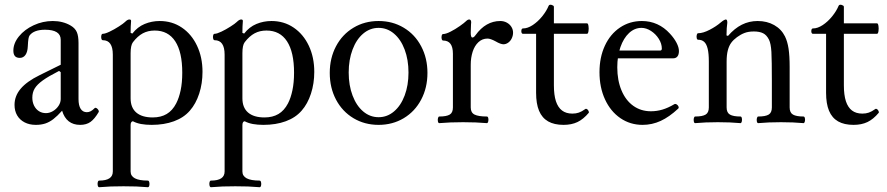

<svg xmlns="http://www.w3.org/2000/svg" viewBox="-20 -513 3723 806"><path d="M41 -72.8Q41 -109.9 66.7 -140.4Q92.3 -170.9 146 -197.3L234.9 -241.2V-346.2Q234.9 -367.2 218.3 -377.7Q201.7 -388.2 168.9 -388.2Q146 -388.2 129.4 -382.1Q112.8 -376 104 -363.8Q101.1 -359.9 99.4 -349.9Q97.7 -339.8 96.7 -318.4Q95.7 -294.9 86.9 -282.5Q78.1 -270 63 -270Q49.3 -270 42.7 -277.6Q36.1 -285.2 36.1 -300.3Q36.1 -331.5 59.6 -360.4Q83 -389.2 121.3 -407Q159.7 -424.8 201.7 -424.8Q222.7 -424.8 241.9 -419.9Q261.2 -415 277.3 -405.3Q295.4 -394.5 302.5 -378.2Q309.6 -361.8 309.6 -332.5V-97.2Q309.6 -70.3 318.6 -56.2Q327.6 -42 344.7 -42Q353 -42 360.8 -46.1Q368.7 -50.3 377.4 -59.1Q380.4 -62 385.3 -59.1Q390.1 -56.2 393.1 -51Q396 -45.9 394.5 -43Q377 -13.2 359.6 -1Q342.3 11.2 316.4 11.2Q287.6 11.2 268.6 -3.7Q249.5 -18.6 240.7 -48.3Q220.7 -25.9 203.9 -12.9Q187 0 169.7 5.6Q152.3 11.2 130.4 11.2Q103.5 11.2 83.3 0.7Q63 -9.8 52 -28.6Q41 -47.4 41 -72.8ZM234.9 -97.2V-210L228 -215.3Q183.1 -192.4 159.4 -175.3Q135.7 -158.2 125.7 -141.6Q115.7 -125 115.7 -103Q115.7 -84.5 123 -69.6Q130.4 -54.7 143.3 -46.4Q156.2 -38.1 172.9 -38.1Q188 -38.1 202.4 -46.6Q216.8 -55.2 225.8 -68.8Q234.9 -82.5 234.9 -97.2Z M411.6 -344.2Q407.2 -344.2 405.5 -351.1Q403.8 -357.9 405.5 -364.5Q407.2 -371.1 411.6 -371.1Q421.4 -371.1 440.7 -380.4Q460 -389.6 479 -401.9Q498 -414.1 504.9 -420.9Q510.3 -426.3 514.6 -428.7Q519 -431.2 522.9 -431.2Q526.9 -431.2 528.6 -429.7Q530.3 -428.2 530.3 -424.8Q528.3 -402.8 528.3 -375L535.6 -372.1Q557.1 -399.9 587.2 -412.4Q617.2 -424.8 650.4 -424.8Q702.6 -424.8 743.4 -397.2Q784.2 -369.6 807.1 -321Q830.1 -272.5 830.1 -211.4Q830.1 -162.6 816.2 -119.9Q802.2 -77.1 776.9 -48.3Q751.5 -19 710.2 -3.9Q668.9 11.2 616.7 11.2Q591.8 11.2 572.3 7.6Q552.7 3.9 538.1 -3.9Q533.7 -3.9 531 0.2Q528.3 4.4 528.3 12.2V203.1L453.6 204.1V-283.7Q453.6 -344.2 411.6 -344.2ZM396.5 245.1Q453.6 245.1 453.6 207V170.9H528.3V207Q528.3 226.1 546.4 235.6Q564.5 245.1 600.6 245.1Q605 245.1 606.7 252.2Q608.4 259.3 606.7 266.1Q605 272.9 600.6 272.9Q570.8 270.5 551.8 269.8Q532.7 269 498.5 269Q464.4 269 445.3 269.8Q426.3 270.5 396.5 272.9Q392.1 272.9 390.4 265.9Q388.7 258.8 390.4 252Q392.1 245.1 396.5 245.1ZM719.7 -79.1Q731.4 -101.6 738.3 -133.8Q745.1 -166 745.1 -208Q745.1 -294.4 715.6 -339.6Q686 -384.8 629.4 -384.8Q601.1 -384.8 579.3 -373Q557.6 -361.3 538.1 -335.9Q533.2 -329.6 530.8 -318.1Q528.3 -306.6 528.3 -290V-100.1Q528.3 -61 552.2 -40.5Q576.2 -20 621.1 -20Q655.3 -20 679.7 -34.4Q704.1 -48.8 719.7 -79.1Z M880.9 -344.2Q876.5 -344.2 874.8 -351.1Q873 -357.9 874.8 -364.5Q876.5 -371.1 880.9 -371.1Q890.6 -371.1 909.9 -380.4Q929.2 -389.6 948.2 -401.9Q967.3 -414.1 974.1 -420.9Q979.5 -426.3 983.9 -428.7Q988.3 -431.2 992.2 -431.2Q996.1 -431.2 997.8 -429.7Q999.5 -428.2 999.5 -424.8Q997.6 -402.8 997.6 -375L1004.9 -372.1Q1026.4 -399.9 1056.4 -412.4Q1086.4 -424.8 1119.6 -424.8Q1171.9 -424.8 1212.6 -397.2Q1253.4 -369.6 1276.4 -321Q1299.3 -272.5 1299.3 -211.4Q1299.3 -162.6 1285.4 -119.9Q1271.5 -77.1 1246.1 -48.3Q1220.7 -19 1179.4 -3.9Q1138.2 11.2 1085.9 11.2Q1061 11.2 1041.5 7.6Q1022 3.9 1007.3 -3.9Q1002.9 -3.9 1000.2 0.2Q997.6 4.4 997.6 12.2V203.1L922.9 204.1V-283.7Q922.9 -344.2 880.9 -344.2ZM865.7 245.1Q922.9 245.1 922.9 207V170.9H997.6V207Q997.6 226.1 1015.6 235.6Q1033.7 245.1 1069.8 245.1Q1074.2 245.1 1075.9 252.2Q1077.6 259.3 1075.9 266.1Q1074.2 272.9 1069.8 272.9Q1040 270.5 1021 269.8Q1002 269 967.8 269Q933.6 269 914.6 269.8Q895.5 270.5 865.7 272.9Q861.3 272.9 859.6 265.9Q857.9 258.8 859.6 252Q861.3 245.1 865.7 245.1ZM1189 -79.1Q1200.7 -101.6 1207.5 -133.8Q1214.4 -166 1214.4 -208Q1214.4 -294.4 1184.8 -339.6Q1155.3 -384.8 1098.6 -384.8Q1070.3 -384.8 1048.6 -373Q1026.9 -361.3 1007.3 -335.9Q1002.4 -329.6 1000 -318.1Q997.6 -306.6 997.6 -290V-100.1Q997.6 -61 1021.5 -40.5Q1045.4 -20 1090.3 -20Q1124.5 -20 1148.9 -34.4Q1173.3 -48.8 1189 -79.1Z M1364.3 -207Q1364.3 -269 1390.6 -318.8Q1417 -368.7 1463.9 -396.7Q1510.7 -424.8 1569.3 -424.8Q1627.9 -424.8 1674.8 -396.7Q1721.7 -368.7 1748 -318.8Q1774.4 -269 1774.4 -207Q1774.4 -144.5 1748 -94.7Q1721.7 -44.9 1674.8 -16.8Q1627.9 11.2 1569.3 11.2Q1510.7 11.2 1463.9 -16.8Q1417 -44.9 1390.6 -94.7Q1364.3 -144.5 1364.3 -207ZM1694.8 -208.5Q1694.8 -262.2 1678.7 -304.9Q1662.6 -347.7 1634 -371.8Q1605.5 -396 1569.3 -396Q1533.2 -396 1504.6 -371.8Q1476.1 -347.7 1460 -304.9Q1443.8 -262.2 1443.8 -208.5Q1443.8 -154.8 1460 -112.1Q1476.1 -69.3 1504.6 -45.2Q1533.2 -21 1569.3 -21Q1605.5 -21 1634 -45.2Q1662.6 -69.3 1678.7 -112.1Q1694.8 -154.8 1694.8 -208.5Z M1840.3 -342.8Q1835.9 -342.8 1834.2 -349.6Q1832.5 -356.4 1834.2 -363.3Q1835.9 -370.1 1840.3 -370.1Q1851.6 -370.1 1871.3 -380.1Q1891.1 -390.1 1910.2 -403.6Q1929.2 -417 1936.5 -424.3Q1943.4 -431.2 1949.7 -431.2Q1953.6 -431.2 1955.8 -428.2Q1958 -425.3 1958 -418.9Q1957.5 -415 1957.3 -410.9Q1957 -406.7 1957 -402.8Q1956.1 -393.1 1956.1 -375.5Q1956.1 -365.7 1957.8 -360.6Q1959.5 -355.5 1962.9 -355.5Q1966.3 -355.5 1969.5 -357.9Q1972.7 -360.4 1976.1 -365.2Q1997.6 -395 2023.7 -409.9Q2049.8 -424.8 2080.1 -424.8Q2095.2 -424.8 2107.7 -418Q2120.1 -411.1 2127 -399.9Q2133.8 -388.7 2133.8 -376Q2133.8 -363.8 2128.4 -352.3Q2123 -340.8 2113.5 -334Q2104 -327.1 2093.3 -327.1Q2087.9 -327.1 2079.6 -330.1Q2071.3 -333 2060.5 -339.4Q2049.8 -345.2 2041.3 -348.1Q2032.7 -351.1 2026.9 -351.1Q2004.4 -351.1 1988.3 -335.9Q1972.2 -320.8 1964.1 -295.7Q1956.1 -270.5 1956.1 -241.2V-76.7H1881.3V-287.6Q1881.3 -342.8 1840.3 -342.8ZM1824.2 -23.9Q1854.5 -23.9 1867.9 -32Q1881.3 -40 1881.3 -62V-98.1H1956.1V-62Q1956.1 -40 1972.2 -32Q1988.3 -23.9 2023.9 -23.9Q2028.3 -23.9 2029.8 -16.8Q2031.2 -9.8 2029.5 -2.9Q2027.8 3.9 2023.9 3.9Q1979 0 1923.8 0Q1868.7 0 1824.2 3.9Q1819.8 3.9 1818.4 -3.2Q1816.9 -10.3 1818.6 -17.1Q1820.3 -23.9 1824.2 -23.9Z M2230.5 -123.5V-371.1H2175.3Q2170.9 -371.1 2169.2 -376.7Q2167.5 -382.3 2169.2 -387.9Q2170.9 -393.6 2175.3 -393.6Q2194.8 -393.6 2216.3 -407.7Q2237.8 -421.9 2255.9 -444.1Q2273.9 -466.3 2283.2 -488.8Q2284.7 -492.2 2288.3 -492.9Q2292 -493.7 2296.4 -492.2Q2300.8 -490.7 2303 -489Q2305.2 -487.3 2305.2 -483.9V-415H2444.3Q2448.7 -415 2450.4 -404.1Q2452.1 -393.1 2450.4 -382.1Q2448.7 -371.1 2444.3 -371.1H2305.2V-154.8Q2305.2 -114.3 2313.7 -88.1Q2322.3 -62 2339.4 -49.1Q2356.4 -36.1 2382.8 -36.1Q2397.9 -36.1 2409.9 -40.3Q2421.9 -44.4 2437 -55.2Q2440.4 -57.6 2444.6 -54.7Q2448.7 -51.8 2450.9 -46.6Q2453.1 -41.5 2451.7 -39.6Q2429.2 -12.7 2404.3 -0.7Q2379.4 11.2 2345.7 11.2Q2306.6 11.2 2281 -3.4Q2255.4 -18.1 2242.9 -47.9Q2230.5 -77.6 2230.5 -123.5Z M2496.6 -210Q2496.6 -272.5 2519.3 -321.3Q2542 -370.1 2582.8 -397.5Q2623.5 -424.8 2674.8 -424.8Q2709 -424.8 2738.8 -411.4Q2768.6 -397.9 2792.5 -371.6Q2810.1 -352.5 2820.1 -333.3Q2830.1 -314 2830.1 -298.8Q2830.1 -283.7 2823.7 -275.9Q2817.4 -268.1 2805.2 -268.1H2543V-300.8H2751Q2758.3 -300.8 2758.3 -309.1Q2758.3 -329.6 2745.6 -349.9Q2732.9 -370.1 2712.9 -383.1Q2692.9 -396 2672.9 -396Q2644 -396 2620.8 -374.5Q2597.7 -353 2584.5 -315.2Q2571.3 -277.3 2571.3 -230.5Q2571.3 -175.8 2588.9 -133.8Q2606.4 -91.8 2638.4 -68.8Q2670.4 -45.9 2712.4 -45.9Q2737.3 -45.9 2761 -53Q2784.7 -60.1 2810.1 -75.2Q2814.5 -78.1 2820.1 -75Q2825.7 -71.8 2828.1 -66.2Q2830.6 -60.5 2827.1 -57.1Q2789.6 -22 2753.4 -5.4Q2717.3 11.2 2677.7 11.2Q2625.5 11.2 2584.2 -17.1Q2543 -45.4 2519.8 -95.7Q2496.6 -146 2496.6 -210Z M2910.6 -346.2Q2906.2 -346.2 2904.8 -353Q2903.3 -359.9 2905 -366.7Q2906.7 -373.5 2910.6 -373.5Q2931.2 -373.5 2959 -387.9Q2986.8 -402.3 3005.9 -418.9L3007.8 -420.4Q3014.2 -425.8 3019.3 -428.5Q3024.4 -431.2 3027.3 -431.2Q3030.3 -431.2 3031.7 -427.7Q3033.2 -424.3 3033.2 -417.5Q3031.7 -406.7 3030.8 -394.5Q3029.8 -382.3 3029.8 -364.3L3036.1 -362.3Q3063.5 -394 3094.2 -409.4Q3125 -424.8 3160.6 -424.8Q3199.7 -424.8 3230 -407.7Q3260.3 -390.6 3275.4 -359.9Q3285.6 -339.4 3290.3 -308.8Q3294.9 -278.3 3294.9 -231.9V-81.5H3220.2V-172.9Q3220.2 -259.8 3218.3 -294.9Q3216.3 -330.1 3208 -346.7Q3198.2 -366.2 3183.3 -373.5Q3168.5 -380.9 3144.5 -380.9Q3121.6 -380.9 3105.2 -374.5Q3088.9 -368.2 3073.7 -356.9Q3059.1 -346.2 3049.8 -333.7Q3040.5 -321.3 3035.4 -302Q3030.3 -282.7 3030.3 -253.9V-81.5H2955.6V-254.4Q2955.6 -288.6 2950.7 -308.6Q2945.8 -328.6 2936 -337.4Q2926.3 -346.2 2910.6 -346.2ZM2898.4 -23.9Q2928.7 -23.9 2942.1 -32Q2955.6 -40 2955.6 -62V-98.1H3030.3V-62Q3030.3 -40 3044.2 -32Q3058.1 -23.9 3088.4 -23.9Q3092.8 -23.9 3094.2 -16.8Q3095.7 -9.8 3094 -2.9Q3092.3 3.9 3088.4 3.9Q3045.9 0 2993.7 0Q2940.9 0 2898.4 3.9Q2894 3.9 2892.6 -3.2Q2891.1 -10.3 2892.8 -17.1Q2894.5 -23.9 2898.4 -23.9ZM3163.1 -23.9Q3193.4 -23.9 3206.8 -32Q3220.2 -40 3220.2 -62V-98.1H3294.9V-62Q3294.9 -40 3308.8 -32Q3322.8 -23.9 3353 -23.9Q3357.4 -23.9 3358.9 -16.8Q3360.4 -9.8 3358.6 -2.9Q3356.9 3.9 3353 3.9Q3310.5 0 3258.3 0Q3205.6 0 3163.1 3.9Q3158.7 3.9 3157.2 -3.2Q3155.8 -10.3 3157.5 -17.1Q3159.2 -23.9 3163.1 -23.9Z M3447.8 -123.5V-371.1H3392.6Q3388.2 -371.1 3386.5 -376.7Q3384.8 -382.3 3386.5 -387.9Q3388.2 -393.6 3392.6 -393.6Q3412.1 -393.6 3433.6 -407.7Q3455.1 -421.9 3473.1 -444.1Q3491.2 -466.3 3500.5 -488.8Q3502 -492.2 3505.6 -492.9Q3509.3 -493.7 3513.7 -492.2Q3518.1 -490.7 3520.3 -489Q3522.5 -487.3 3522.5 -483.9V-415H3661.6Q3666 -415 3667.7 -404.1Q3669.4 -393.1 3667.7 -382.1Q3666 -371.1 3661.6 -371.1H3522.5V-154.8Q3522.5 -114.3 3531 -88.1Q3539.6 -62 3556.6 -49.1Q3573.7 -36.1 3600.1 -36.1Q3615.2 -36.1 3627.2 -40.3Q3639.2 -44.4 3654.3 -55.2Q3657.7 -57.6 3661.9 -54.7Q3666 -51.8 3668.2 -46.6Q3670.4 -41.5 3668.9 -39.6Q3646.5 -12.7 3621.6 -0.7Q3596.7 11.2 3563 11.2Q3523.9 11.2 3498.3 -3.4Q3472.7 -18.1 3460.2 -47.9Q3447.8 -77.6 3447.8 -123.5Z"/></svg>

Font: Junicode Two Beta VF
Style: Regular
Weight: 400
Designer: Peter S. Baker
Foundry: Briery Creek Software
Version: Version 1.031 beta; ttfautohint (v1.8.1.43-b0c9)